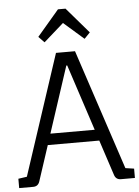

<svg xmlns="http://www.w3.org/2000/svg" viewBox="-64 -1018 770 1066"><g transform="rotate(-5 321.5 -485.0)"><path d="M-1 0V-52L47 -59L268 -730H374L596 -59L644 -52V0H566Q539 0 530 -26L465 -224H178L113 -26Q104 0 77 0ZM198 -286H445L324 -655H319ZM210 -794 178 -827 300 -970H342L465 -827L433 -794L321 -892Z"/></g></svg>

Font: Fauna One
Style: Regular
Weight: 400
Designer: Eduardo Rodriguez Tunni
Foundry: Eduardo Rodriguez Tunni
Version: Version 2.001; ttfautohint (v1.8.4.7-5d5b);gftools[0.9.23]